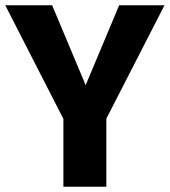

<svg xmlns="http://www.w3.org/2000/svg" viewBox="-27 -713 648 733"><path d="M379 -260V0H215V-259L-7 -693H172L300 -388L428 -693H601Z"/></svg>

Font: Statis Sans
Style: Bold
Weight: 700
Designer: bBox Type GmbH
Foundry: bBox Type GmbH
Version: Version 1.000